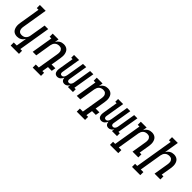

<svg xmlns="http://www.w3.org/2000/svg" viewBox="251 -2109 3698 3698"><g transform="rotate(45 2100.0 -260.0)"><path d="M477 215H251V131H333L369 -85Q357 -64 340.5 -46Q324 -28 303.5 -15.5Q283 -3 260.5 2.5Q238 8 215 8Q187 8 161 0Q135 -8 116 -25.5Q97 -43 86 -67.5Q75 -92 70.5 -119Q66 -146 67.5 -174.5Q69 -203 74 -231L143 -651H96V-735H254L169 -217Q166 -200 165 -183.5Q164 -167 166.5 -150.5Q169 -134 176 -120Q183 -106 195 -95.5Q207 -85 222.5 -80.5Q238 -76 255 -76Q278 -76 302 -83Q326 -90 344 -107Q362 -124 372.5 -146.5Q383 -169 386 -191L441 -520H538L430 131H477Z M1077 215H851V131H933L1005 -303Q1008 -320 1008.5 -336.5Q1009 -353 1007 -369.5Q1005 -386 997.5 -400Q990 -414 978.5 -424.5Q967 -435 951 -439.5Q935 -444 918 -444Q895 -444 871.5 -437Q848 -430 829.5 -413Q811 -396 801 -373.5Q791 -351 787 -329L733 0H636L708 -436H661V-520H819L805 -435Q816 -456 832.5 -474Q849 -492 869.5 -504.5Q890 -517 912.5 -522.5Q935 -528 958 -528Q986 -528 1012 -520Q1038 -512 1057.5 -494.5Q1077 -477 1088 -452.5Q1099 -428 1103.5 -401Q1108 -374 1106 -345.5Q1104 -317 1100 -289L1066 -84H1169L1155 0H1052L1030 131H1077Z M1308 8Q1291 8 1275.5 2Q1260 -4 1249.5 -15.5Q1239 -27 1233 -42.5Q1227 -58 1225.5 -75Q1224 -92 1225.5 -109Q1227 -126 1230 -144L1279 -443H1241L1242 -520H1380L1315 -129Q1313 -118 1314 -107Q1315 -96 1320.5 -87Q1326 -78 1335.5 -73.5Q1345 -69 1357 -69Q1367 -69 1376.5 -73Q1386 -77 1393.5 -84.5Q1401 -92 1406.5 -101Q1412 -110 1415.5 -119.5Q1419 -129 1421.5 -139Q1424 -149 1426 -158L1486 -520H1574L1509 -129Q1507 -118 1508 -107Q1509 -96 1514.5 -87Q1520 -78 1530 -73.5Q1540 -69 1551 -69Q1560 -69 1569.5 -72.5Q1579 -76 1587 -83Q1595 -90 1600 -99Q1605 -108 1609 -117Q1613 -126 1615.5 -135.5Q1618 -145 1619 -154L1680 -520H1768L1694 -77H1732V0H1594L1603 -57Q1595 -43 1585 -31Q1575 -19 1561.5 -9.5Q1548 0 1533 4Q1518 8 1503 8Q1485 8 1469 2Q1453 -4 1442.5 -16.5Q1432 -29 1426.5 -45.5Q1421 -62 1420 -79Q1412 -62 1402 -46Q1392 -30 1377.5 -17.5Q1363 -5 1344.5 1.5Q1326 8 1309 8Z M2277 215H2051V131H2133L2205 -303Q2208 -320 2208.5 -336.5Q2209 -353 2207 -369.5Q2205 -386 2197.5 -400Q2190 -414 2178.5 -424.5Q2167 -435 2151 -439.5Q2135 -444 2118 -444Q2095 -444 2071.5 -437Q2048 -430 2029.5 -413Q2011 -396 2001 -373.5Q1991 -351 1987 -329L1933 0H1836L1908 -436H1861V-520H2019L2005 -435Q2016 -456 2032.5 -474Q2049 -492 2069.5 -504.5Q2090 -517 2112.5 -522.5Q2135 -528 2158 -528Q2186 -528 2212 -520Q2238 -512 2257.5 -494.5Q2277 -477 2288 -452.5Q2299 -428 2303.5 -401Q2308 -374 2306 -345.5Q2304 -317 2300 -289L2266 -84H2369L2355 0H2252L2230 131H2277Z M2508 8Q2491 8 2475.5 2Q2460 -4 2449.5 -15.5Q2439 -27 2433 -42.5Q2427 -58 2425.5 -75Q2424 -92 2425.5 -109Q2427 -126 2430 -144L2479 -443H2441L2442 -520H2580L2515 -129Q2513 -118 2514 -107Q2515 -96 2520.5 -87Q2526 -78 2535.5 -73.5Q2545 -69 2557 -69Q2567 -69 2576.5 -73Q2586 -77 2593.5 -84.5Q2601 -92 2606.5 -101Q2612 -110 2615.5 -119.5Q2619 -129 2621.5 -139Q2624 -149 2626 -158L2686 -520H2774L2709 -129Q2707 -118 2708 -107Q2709 -96 2714.5 -87Q2720 -78 2730 -73.5Q2740 -69 2751 -69Q2760 -69 2769.5 -72.5Q2779 -76 2787 -83Q2795 -90 2800 -99Q2805 -108 2809 -117Q2813 -126 2815.5 -135.5Q2818 -145 2819 -154L2880 -520H2968L2894 -77H2932V0H2794L2803 -57Q2795 -43 2785 -31Q2775 -19 2761.5 -9.5Q2748 0 2733 4Q2718 8 2703 8Q2685 8 2669 2Q2653 -4 2642.5 -16.5Q2632 -29 2626.5 -45.5Q2621 -62 2620 -79Q2612 -62 2602 -46Q2592 -30 2577.5 -17.5Q2563 -5 2544.5 1.5Q2526 8 2509 8Z M3181 215H2956V131H3014L3108 -436H3061V-520H3219L3205 -435Q3216 -456 3232.5 -474Q3249 -492 3269.5 -504.5Q3290 -517 3312.5 -522.5Q3335 -528 3358 -528Q3386 -528 3412 -520Q3438 -512 3457.5 -494.5Q3477 -477 3488 -452.5Q3499 -428 3503.5 -401Q3508 -374 3506 -345.5Q3504 -317 3500 -289L3466 -84H3513V0H3355L3405 -303Q3408 -320 3408.5 -336.5Q3409 -353 3407 -369.5Q3405 -386 3397.5 -400Q3390 -414 3378.5 -424.5Q3367 -435 3351 -439.5Q3335 -444 3318 -444Q3295 -444 3271.5 -437Q3248 -430 3229.5 -413Q3211 -396 3201 -373.5Q3191 -351 3187 -329L3111 131H3182Z M3781 215H3556V131H3614L3743 -651H3696V-735H3854L3805 -435Q3816 -456 3832.5 -474Q3849 -492 3869.5 -504.5Q3890 -517 3912.5 -522.5Q3935 -528 3958 -528Q3986 -528 4012 -520Q4038 -512 4057.5 -494.5Q4077 -477 4088 -452.5Q4099 -428 4103.5 -401Q4108 -374 4106 -345.5Q4104 -317 4100 -289L4066 -84H4113V0H3955L4005 -303Q4008 -320 4008.5 -336.5Q4009 -353 4007 -369.5Q4005 -386 3997.5 -400Q3990 -414 3978.5 -424.5Q3967 -435 3951 -439.5Q3935 -444 3918 -444Q3895 -444 3871.5 -437Q3848 -430 3829.5 -413Q3811 -396 3801 -373.5Q3791 -351 3787 -329L3711 131H3782Z"/></g></svg>

Font: Iosevka HT Medium Extended
Style: Italic
Weight: 500
Width: 7
Italic angle: -9°
Monospace: yes
Designer: Belleve Invis
Foundry: Belleve Invis
Version: Version 32.3.0; ttfautohint (v1.8.4)